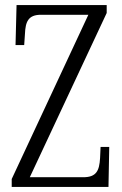

<svg xmlns="http://www.w3.org/2000/svg" viewBox="-20 -734 481 754"><path d="M26 0H406L409 -157H375L373 -113C370 -64 359 -38 307 -38H97L399 -683V-714H45L41 -557H75L78 -601C80 -649 91 -676 141 -676H327L26 -31Z"/></svg>

Font: Noto Serif Lao ExtraCondensed Light
Style: Regular
Weight: 300
Width: 2
Designer: Monotype Design Team
Foundry: Monotype Imaging Inc.
Version: Version 2.003